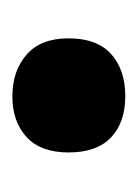

<svg xmlns="http://www.w3.org/2000/svg" viewBox="25 -240 227 318"><g transform="rotate(90 139.0 -81.5)"><path d="M44 -81Q44 -128 70 -151.5Q96 -175 140 -175Q183 -175 208 -151.5Q233 -128 233 -81Q233 -35 207.5 -11.5Q182 12 140 12Q98 12 71 -11.5Q44 -35 44 -81Z"/></g></svg>

Font: Noto Sans Thai Cond Blk
Style: Regular
Weight: 900
Width: 3
Designer: Monotype Design Team
Foundry: Monotype Imaging Inc.
Version: Version 2.002; ttfautohint (v1.8.4.7-5d5b)